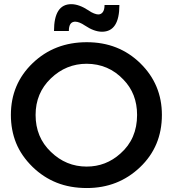

<svg xmlns="http://www.w3.org/2000/svg" viewBox="-20 -916 850 944"><path d="M407 8.5Q324.5 8.5 258.8 -17.8Q193 -44 140 -95.5Q84.5 -150 59 -213.2Q33.5 -276.5 33.5 -351Q33.5 -503 140.8 -605.8Q248 -708.5 407 -708.5Q564 -708.5 670 -604.8Q776 -501 776 -351Q776 -196 668.5 -93.8Q561 8.5 407 8.5ZM406 -97Q501 -97 572 -161Q654 -233 654 -351Q654 -456 586.5 -525Q513.5 -602 406 -602.5Q305 -602.5 230 -530.5Q155 -458.5 155 -351Q155 -241 230 -169.5Q304.5 -97 406 -97ZM481.5 -760Q443 -760 397.5 -790.5Q369.5 -809.5 349 -809.5L344.5 -809Q318.5 -805.5 318.5 -763.5H245.5Q245.5 -895.5 330.5 -895.5Q368.5 -895.5 415 -865Q429 -855 442 -850Q455 -845 463 -845Q477 -845 485.5 -856.5Q494 -868 494 -891.5H567Q567 -760 481.5 -760Z"/></svg>

Font: Argentum Novus Medium
Style: Regular
Weight: 500
Designer: Julieta Ulanovsky (font) & Cristiano Sobral (main changes)
Foundry: Julieta Ulanovsky (font) & Cristiano Sobral (main changes)
Version: Version 3.00;November 27, 2020;FontCreator 13.0.0.2655 64-bi